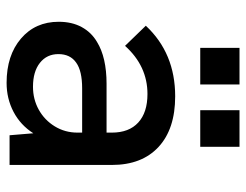

<svg xmlns="http://www.w3.org/2000/svg" viewBox="-102 -635 746 582"><g transform="rotate(90 271.0 -344.0)"><path d="M384 -72Q359 -33 319 -12Q279 9 231 9Q148 9 97 -34.5Q46 -78 46 -149Q46 -189 62 -218.5Q78 -248 107 -265Q154 -294 234 -294H382V-310Q382 -362 351.5 -390Q321 -418 265 -418Q180 -418 119 -350L58 -413Q141 -502 272 -502Q371 -502 425.5 -451.5Q480 -401 480 -310V0H390ZM243 -71Q281 -71 312.5 -88.5Q344 -106 363 -137Q382 -168 382 -206V-220H248Q195 -220 170 -202Q144 -184 144 -148Q144 -113 170.5 -92Q197 -71 243 -71ZM314 -697H425V-578H314ZM125 -697H236V-578H125Z"/></g></svg>

Font: Hanken Grotesk Medium
Style: Regular
Weight: 500
Designer: Alfredo Marco Pradil
Foundry: Hanken Design Co.
Version: Version 3.014